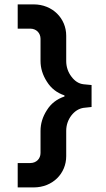

<svg xmlns="http://www.w3.org/2000/svg" viewBox="-20 -774 474 858"><path d="M130.4 63.5C214.8 63.5 275.9 2 275.9 -76.2V-189C275.9 -214.8 283.7 -237.8 298.8 -257.8C314 -277.3 332 -288.6 353 -292L389.2 -295.9V-394L353 -397.5C332 -399.9 314 -411.6 298.8 -432.1C283.7 -452.1 275.9 -475.6 275.9 -501.5V-614.3C275.9 -691.9 214.8 -754.4 130.4 -754.4H59.1V-646H115.2C142.1 -646 161.1 -626.5 161.1 -600.6V-501.5C161.1 -469.7 170.4 -439 189.5 -409.2C208 -379.4 234.4 -358.9 268.1 -347.7V-342.8C234.4 -331.5 208 -311.5 189.5 -281.7C170.4 -252 161.1 -221.2 161.1 -189V-90.3C161.1 -64.5 142.1 -45.4 115.2 -45.4H59.1V63.5Z"/></svg>

Font: Estedad Bold
Style: Regular
Weight: 700
Designer: Amin Abedi
Version: Version 7.3